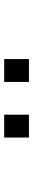

<svg xmlns="http://www.w3.org/2000/svg" viewBox="358 -1086 158 915"><g transform="rotate(-90 437.5 -629.0)"><path d="M239 -688.5H348V-570.5H239ZM504 -688.5H613V-570.5H504Z"/></g></svg>

Font: Trispace SemiExpanded
Style: Regular
Weight: 400
Width: 6
Designer: Tyler Finck
Foundry: Etcetera Type Company
Version: Version 1.210; ttfautohint (v1.8.3)